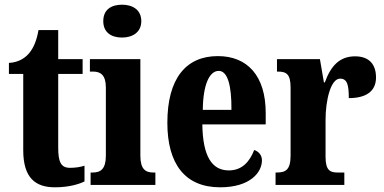

<svg xmlns="http://www.w3.org/2000/svg" viewBox="-20 -788 1634 818"><path d="M214 10C277 10 320 -5 340 -15V-82C322 -76 300 -73 278 -73C239 -73 228 -99 228 -159V-473H332V-536H228V-660H144C136 -613 122 -584 107 -565C91 -544 62 -522 18 -520V-473H79V-148C79 -31 130 10 214 10Z M500 -628C544 -628 582 -650 582 -698C582 -747 544 -768 500 -768C454 -768 420 -747 420 -698C420 -650 454 -628 500 -628ZM366 0H642V-53H633C600 -53 578 -67 578 -125V-536H363V-483H377C408 -483 431 -469 431 -415V-125C431 -68 409 -53 375 -53H366Z M918 10C1045 10 1096 -53 1096 -105C1096 -128 1081 -143 1063 -149C1044 -100 1012 -62 955 -62C882 -62 844 -123 842 -258H1112V-307C1112 -465 1034 -549 908 -549C772 -549 693 -453 693 -265C693 -91 767 10 918 10ZM966 -320H844C845 -427 872 -486 912 -486C950 -486 967 -423 966 -320Z M1154 0H1447V-53H1419C1387 -53 1367 -61 1367 -120V-277C1367 -361 1389 -453 1429 -453C1460 -453 1466 -425 1466 -370C1537 -370 1582 -397 1582 -458C1582 -510 1556 -548 1493 -548C1428 -548 1390 -509 1364 -437H1360L1343 -536H1160V-483H1163C1199 -483 1218 -474 1218 -415V-125C1218 -62 1195 -53 1158 -53H1154Z"/></svg>

Font: Noto Serif Armenian ExtraCondensed ExtraBold
Style: Regular
Weight: 800
Width: 2
Designer: Monotype Design Team
Foundry: Monotype Imaging Inc.
Version: Version 2.008